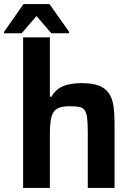

<svg xmlns="http://www.w3.org/2000/svg" viewBox="-43 -927 656 947"><path d="M71 0V-743H203V-450H211Q224 -474 245 -489Q266 -504 295 -510.5Q324 -517 361 -517Q413 -517 445 -504.5Q477 -492 494 -467Q511 -442 516.5 -405Q522 -368 522 -319V0H390V-270Q390 -316 387 -343Q384 -370 375 -383Q366 -396 348 -399.5Q330 -403 300 -403Q268 -403 248.5 -395.5Q229 -388 219.5 -371.5Q210 -355 206.5 -328.5Q203 -302 203 -264V0ZM-23 -763V-770L73 -907H201L298 -770V-763H210L137 -848L64 -763Z"/></svg>

Font: Saira Thin SemiBold
Style: Regular
Weight: 600
Version: Version 1.101